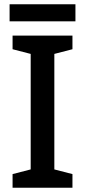

<svg xmlns="http://www.w3.org/2000/svg" viewBox="-20 -881 399 901"><path d="M320 0H39V-64L124 -86V-628L39 -650V-714H320V-650L235 -628V-86L320 -64ZM334 -861V-781H25V-861Z"/></svg>

Font: Noto Sans Syriac Eastern Medium
Style: Regular
Weight: 500
Designer: Patrick Giasson and the Monotype Design Team
Foundry: Monotype Imaging Inc.
Version: Version 3.001